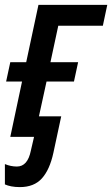

<svg xmlns="http://www.w3.org/2000/svg" viewBox="-27 -559 458 784"><path d="M54 205Q35 205 19.5 202Q4 199 -7 194V111Q17 121 42 121Q86 121 99 56L112 0H15L63 -226H-2L15 -305H80L130 -539H411L393 -454H211L179 -305H292L275 -226H163L132 -84H223L191 65Q176 134 144 169.5Q112 205 54 205Z"/></svg>

Font: Noto Sans SemiCondensed Medium
Style: Italic
Weight: 500
Width: 4
Italic angle: -12°
Designer: Monotype Design Team
Foundry: Monotype Imaging Inc.
Version: Version 2.013; ttfautohint (v1.8.4.7-5d5b)